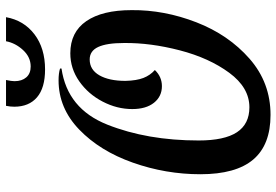

<svg xmlns="http://www.w3.org/2000/svg" viewBox="-164 -756 941 654"><g transform="rotate(-90 307.0 -428.5)"><path d="M41 -217Q41 -335 80.5 -447Q120 -559 193 -629.5Q266 -700 361 -700Q385 -700 401 -695V-690Q264 -670 210 -534Q156 -398 156 -223Q156 -135 184 -92.5Q212 -50 269 -50Q336 -50 386.5 -118.5Q437 -187 463 -287Q489 -387 488 -477Q488 -536 474.5 -565Q461 -594 432 -594Q397 -594 378 -561Q359 -528 359 -472Q360 -434 369 -411Q378 -388 396 -372Q373 -348 341 -348Q306 -348 284.5 -375Q263 -402 263 -449Q263 -501 288.5 -550Q314 -599 357.5 -629.5Q401 -660 453 -660Q525 -660 562.5 -605.5Q600 -551 600 -451Q601 -340 558.5 -230.5Q516 -121 434.5 -49.5Q353 22 243 22Q141 22 91 -37Q41 -96 41 -217ZM271 -851Q271 -864 274 -879H362Q358 -860 358 -850Q358 -825 371 -810Q384 -795 408 -795Q440 -795 464 -821Q488 -847 494 -879H576Q565 -818 517.5 -782Q470 -746 398 -746Q335 -746 303 -773.5Q271 -801 271 -851Z"/></g></svg>

Font: Sansita SW
Style: Italic
Weight: 400
Italic angle: -11°
Designer: Pablo Cosgaya
Foundry: Omnibus-Type
Version: Version 1.000